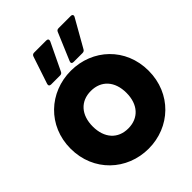

<svg xmlns="http://www.w3.org/2000/svg" viewBox="-278 -1162 1317 1317"><g transform="rotate(-45 380.5 -503.0)"><path d="M381 8C590 8 759 -149 759 -371C759 -592 591 -748 381 -748C172 -748 2 -592 2 -371C2 -149 172 8 381 8ZM219 -777H306C317 -777 324 -781 329 -792L424 -990C430 -1004 424 -1014 409 -1014H291C280 -1014 273 -1009 269 -998L203 -800C198 -786 205 -777 219 -777ZM217 -371C217 -483 280 -553 380 -553C481 -553 544 -483 544 -371C544 -259 481 -189 380 -189C280 -189 217 -259 217 -371ZM437 -777H523C534 -777 542 -781 547 -791L660 -990C668 -1003 662 -1014 646 -1014H529C518 -1014 510 -1010 506 -999L422 -800C416 -786 422 -777 437 -777Z"/></g></svg>

Font: Malmofest Black-Rounded
Style: Regular
Weight: 800
Designer: Jonny Pinhorn (Poppins), Kolossal
Version: Version 1.004;Glyphs 3.1.2 (3151)